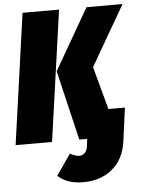

<svg xmlns="http://www.w3.org/2000/svg" viewBox="-71 -743 751 1018"><g transform="rotate(-5 305.0 -234.5)"><path d="M87.9 -695.8H282.2L184.1 0H-9.8ZM435.1 -376 497.1 -147.9H585L564.9 0L561 30.8Q546.9 126 484.9 176.5Q422.9 227.1 331.1 227.1Q245.1 227.1 195.8 181.2L272.9 69.8Q301.3 85.9 320.8 85.9Q339.4 85.9 351.3 73.7Q363.3 61.5 366.2 40L371.1 0H329.1L241.2 -371.1L428.2 -695.8H620.1Z"/></g></svg>

Font: Fira Sans Compressed Heavy
Style: Italic
Weight: 900
Width: 3
Italic angle: -8°
Designer: Carrois Corporate & Edenspiekermann AG
Foundry: Carrois Corporate GbR & Edenspiekermann AG
Version: Version 4.203;PS 004.203;hotconv 1.0.88;makeotf.lib2.5.64775